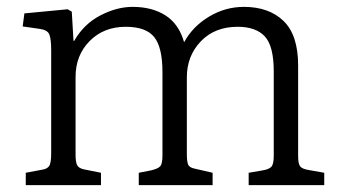

<svg xmlns="http://www.w3.org/2000/svg" viewBox="-20 -539 1000 559"><path d="M55 0V-36L103 -45Q117 -47 123 -55.5Q129 -64 129 -93V-393Q129 -426 123.5 -439Q118 -452 95 -455L46 -462L51 -500L177 -512L189 -505L194 -420H196Q224 -469 272 -494Q320 -519 366 -519Q423 -519 462 -494Q501 -469 516 -416Q541 -462 588.5 -490.5Q636 -519 690 -519Q763 -519 805.5 -478Q848 -437 848 -348V-85Q848 -62 854 -54.5Q860 -47 879 -44L924 -36V0H704V-36L745 -43Q763 -46 770 -53.5Q777 -61 777 -85V-331Q777 -405 751 -433Q725 -461 672 -461Q605 -461 564.5 -418.5Q524 -376 524 -314V-90Q524 -70 527.5 -60.5Q531 -51 547 -48L599 -36V0H384V-36L420 -43Q441 -48 447 -55.5Q453 -63 453 -87V-329Q453 -401 429 -431Q405 -461 346 -461Q282 -461 241 -419.5Q200 -378 200 -315V-89Q200 -66 205 -57.5Q210 -49 224 -46L274 -36V0Z"/></svg>

Font: Literata 12pt Light
Style: Regular
Weight: 300
Designer: Latin by Veronika Burian and Jose Scaglione. Greek by Irene Vlachou. Cyrillic by Vera Evstafieva.
Foundry: TypeTogether
Version: Version 3.002